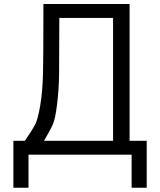

<svg xmlns="http://www.w3.org/2000/svg" viewBox="-20 -750 775 931"><path d="M193.4 -67.4H528.3V-663.1H267.6Q267.6 -473.6 266.6 -394.5Q265.6 -315.4 256.8 -244.1Q248 -172.9 235.8 -145.5Q223.6 -118.2 193.4 -67.4ZM100.6 -67.4Q135.7 -118.2 149.9 -145Q164.1 -171.9 175.3 -240.2Q186.5 -308.6 188.5 -393.1Q190.4 -477.5 190.4 -663.1V-730.5H608.4V-67.4H691.4V160.2H618.2V0H118.2V160.2H44.9V-67.4Z"/></svg>

Font: Mgen+ 1c regular
Style: Regular
Weight: 400
Designer: [Source Han Sans]
Ryoko NISHIZUKA  (kana & ideographs); Paul D. Hunt (Latin, Greek & Cyrillic); Wenlong ZHANG  (bopomofo
Version: Version 1.059.20150602